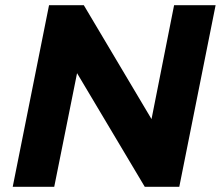

<svg xmlns="http://www.w3.org/2000/svg" viewBox="-20 -720 851 740"><path d="M651 -700 564 -261 303 -700H169L29 0H189L277 -438L538 0H671L811 -700Z"/></svg>

Font: AWKNG-Font
Style: Bold Italic
Weight: 700
Italic angle: -11.3°
Designer: Awakening Church
Foundry: Awakening Church
Version: Version 1.700;PS 001.700;hotconv 1.0.88;makeotf.lib2.5.64775